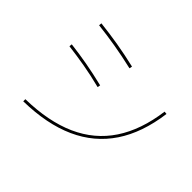

<svg xmlns="http://www.w3.org/2000/svg" viewBox="-143 -1008 1287 1287"><g transform="rotate(45 500.0 -365.0)"><path d="M181 -15Q396 -19 547 -86.5Q698 -154 786 -286.5Q874 -419 900 -616L920 -614Q893 -411 802 -275Q711 -139 556 -69Q401 1 181 5ZM466 -415Q375 -438 297 -451.5Q219 -465 139 -475L141 -495Q224 -485 301.5 -471Q379 -457 470 -435ZM528 -655Q433 -677 350 -691Q267 -705 180 -715L182 -735Q271 -725 354.5 -711Q438 -697 532 -675Z"/></g></svg>

Font: M PLUS 1 Code Thin
Style: Regular
Weight: 250
Designer: Coji Morishita
Foundry: UNDERFOREST DESIGN
Version: Version 1.002